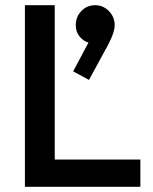

<svg xmlns="http://www.w3.org/2000/svg" viewBox="-20 -720 590 740"><path d="M76 0V-700H191V-105H521V0ZM323 -412 262 -445 321 -556Q302 -561 287 -579Q272 -597 272 -623Q272 -655 293.5 -677.5Q315 -700 347 -700Q377 -700 399.5 -677.5Q422 -655 422 -623Q422 -610 416.5 -592.5Q411 -575 397 -548Z"/></svg>

Font: Outfit Medium
Style: Regular
Weight: 500
Designer: Rodrigo Fuenzalida
Foundry: fragTYPE
Version: Version 1.100; ttfautohint (v1.8.4.7-5d5b);gftools[0.9.27]